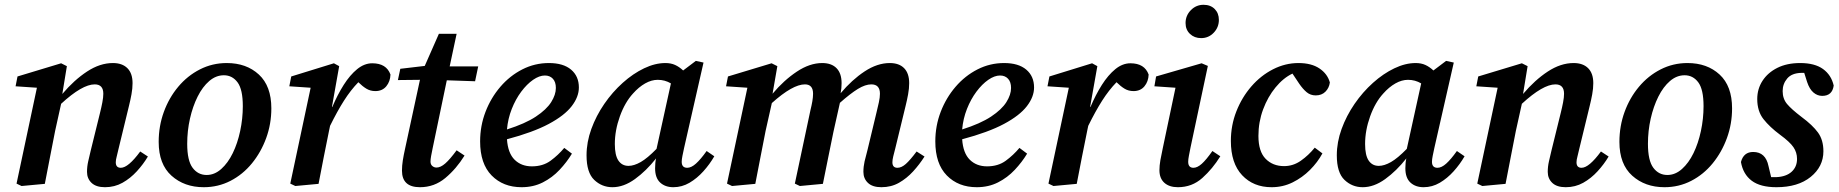

<svg xmlns="http://www.w3.org/2000/svg" viewBox="-20 -767 7673 801"><path d="M418 14Q381 14 362 -4Q343 -22 343 -50Q343 -72 348 -94Q353 -116 359 -141L397 -295Q403 -319 407 -340Q411 -361 411 -376Q411 -415 375 -415Q323 -415 235 -334L210 -221Q199 -166 188.5 -111Q178 -56 167 0L70 9L49 -1L134 -401L45 -407L53 -448L235 -503L259 -491L240 -375Q289 -433 343 -468.5Q397 -504 451 -504Q490 -504 511.5 -482.5Q533 -461 533 -420Q533 -398 528.5 -373.5Q524 -349 518 -325L475 -148Q471 -129 467 -114.5Q463 -100 463 -90Q463 -67 484 -67Q515 -67 565 -135L597 -114Q578 -82 551 -52.5Q524 -23 491 -4.5Q458 14 418 14Z M830 14Q749 14 695.5 -34Q642 -82 642 -175Q642 -241 663.5 -300Q685 -359 723.5 -405Q762 -451 814 -477.5Q866 -504 926 -504Q1008 -504 1060 -456Q1112 -408 1112 -315Q1112 -250 1090.5 -191Q1069 -132 1031 -85.5Q993 -39 941.5 -12.5Q890 14 830 14ZM842 -37Q875 -37 903 -62Q931 -87 951 -128Q971 -169 982 -220.5Q993 -272 993 -324Q993 -394 971 -423.5Q949 -453 914 -453Q881 -453 853 -429Q825 -405 804.5 -364Q784 -323 772.5 -272Q761 -221 761 -167Q761 -97 783.5 -67Q806 -37 842 -37Z M1191 -1 1276 -401 1187 -407 1195 -448 1373 -503 1395 -491 1365 -322 1366 -320Q1388 -372 1414 -413Q1440 -454 1470 -478.5Q1500 -503 1533 -503Q1592 -503 1609 -456Q1608 -427 1591.5 -407Q1575 -387 1546 -387Q1525 -387 1508.5 -397Q1492 -407 1475 -424Q1443 -391 1415 -347Q1387 -303 1357 -242L1353 -223Q1341 -166 1330.5 -111Q1320 -56 1309 0L1212 9Z M1732 14Q1657 14 1657 -55Q1657 -76 1660.5 -98Q1664 -120 1670 -147L1732 -434L1640 -433L1650 -480L1752 -492L1811 -626H1885L1856 -490H1975L1962 -428L1844 -432L1785 -149Q1781 -130 1778.5 -116Q1776 -102 1776 -93Q1776 -81 1783.5 -74.5Q1791 -68 1801 -68Q1818 -68 1837.5 -85Q1857 -102 1885 -140L1918 -118Q1884 -63 1838 -24.5Q1792 14 1732 14Z M2253 -452Q2230 -452 2204 -434Q2178 -416 2154.5 -384.5Q2131 -353 2115 -312.5Q2099 -272 2095 -227Q2171 -251 2215.5 -280.5Q2260 -310 2279.5 -341Q2299 -372 2299 -400Q2299 -425 2286.5 -438.5Q2274 -452 2253 -452ZM2156 14Q2079 14 2031 -35Q1983 -84 1983 -177Q1983 -242 2005.5 -300.5Q2028 -359 2067.5 -405Q2107 -451 2159 -477.5Q2211 -504 2270 -504Q2330 -504 2362.5 -476.5Q2395 -449 2395 -402Q2395 -363 2365 -324Q2335 -285 2269.5 -250Q2204 -215 2095 -186Q2099 -128 2127 -100.5Q2155 -73 2199 -73Q2245 -73 2277 -96.5Q2309 -120 2334 -150L2366 -126Q2345 -91 2314.5 -58.5Q2284 -26 2244.5 -6Q2205 14 2156 14Z M2545 -166Q2545 -119 2560 -97Q2575 -75 2602 -75Q2625 -75 2653 -91Q2681 -107 2719 -146L2779 -419Q2754 -434 2724 -434Q2698 -434 2671.5 -419Q2645 -404 2621 -377Q2587 -340 2566 -281.5Q2545 -223 2545 -166ZM2789 14Q2755 14 2734 -5.5Q2713 -25 2713 -65Q2713 -89 2717 -106Q2676 -54 2629 -20Q2582 14 2535 14Q2491 14 2459 -16.5Q2427 -47 2427 -119Q2427 -174 2447 -229Q2467 -284 2501 -333.5Q2535 -383 2578 -421.5Q2621 -460 2667 -482Q2713 -504 2756 -504Q2779 -504 2796.5 -496Q2814 -488 2830 -473L2883 -513L2915 -506L2834 -150Q2830 -131 2827 -116.5Q2824 -102 2824 -92Q2824 -67 2847 -67Q2864 -67 2883.5 -84.5Q2903 -102 2928 -137L2960 -115Q2941 -82 2914.5 -52.5Q2888 -23 2856.5 -4.5Q2825 14 2789 14Z M3657 14Q3620 14 3601 -4Q3582 -22 3582 -50Q3582 -72 3587 -94Q3592 -116 3599 -141L3636 -295Q3642 -319 3646.5 -340Q3651 -361 3651 -376Q3651 -415 3615 -415Q3590 -415 3559 -396Q3528 -377 3484 -338L3457 -217Q3446 -163 3435 -109Q3424 -55 3413 0L3317 9L3296 -1L3361 -307Q3366 -327 3369 -344.5Q3372 -362 3372 -376Q3372 -415 3338 -415Q3287 -415 3200 -337L3174 -221Q3163 -166 3152.5 -111Q3142 -56 3131 0L3034 9L3013 -1L3098 -401L3009 -407L3017 -448L3199 -503L3223 -491L3203 -376Q3250 -432 3304 -468Q3358 -504 3410 -504Q3449 -504 3470 -482.5Q3491 -461 3491 -420Q3491 -409 3490 -398.5Q3489 -388 3487 -378Q3534 -434 3587 -469Q3640 -504 3692 -504Q3731 -504 3752 -482.5Q3773 -461 3773 -420Q3773 -398 3768.5 -373.5Q3764 -349 3758 -325L3715 -148Q3710 -129 3706.5 -114.5Q3703 -100 3703 -90Q3703 -67 3724 -67Q3741 -67 3759 -83Q3777 -99 3804 -135L3837 -114Q3816 -81 3789.5 -52Q3763 -23 3730.5 -4.5Q3698 14 3657 14Z M4152 -452Q4129 -452 4103 -434Q4077 -416 4053.5 -384.5Q4030 -353 4014 -312.5Q3998 -272 3994 -227Q4070 -251 4114.5 -280.5Q4159 -310 4178.5 -341Q4198 -372 4198 -400Q4198 -425 4185.5 -438.5Q4173 -452 4152 -452ZM4055 14Q3978 14 3930 -35Q3882 -84 3882 -177Q3882 -242 3904.5 -300.5Q3927 -359 3966.5 -405Q4006 -451 4058 -477.5Q4110 -504 4169 -504Q4229 -504 4261.5 -476.5Q4294 -449 4294 -402Q4294 -363 4264 -324Q4234 -285 4168.5 -250Q4103 -215 3994 -186Q3998 -128 4026 -100.5Q4054 -73 4098 -73Q4144 -73 4176 -96.5Q4208 -120 4233 -150L4265 -126Q4244 -91 4213.5 -58.5Q4183 -26 4143.5 -6Q4104 14 4055 14Z M4354 -1 4439 -401 4350 -407 4358 -448 4536 -503 4558 -491 4528 -322 4529 -320Q4551 -372 4577 -413Q4603 -454 4633 -478.5Q4663 -503 4696 -503Q4755 -503 4772 -456Q4771 -427 4754.5 -407Q4738 -387 4709 -387Q4688 -387 4671.5 -397Q4655 -407 4638 -424Q4606 -391 4578 -347Q4550 -303 4520 -242L4516 -223Q4504 -166 4493.5 -111Q4483 -56 4472 0L4375 9Z M4817 -57Q4817 -76 4821 -99Q4825 -122 4831 -149L4884 -401L4796 -407L4803 -448L4993 -503L5019 -492L4947 -153Q4943 -133 4940 -117.5Q4937 -102 4937 -92Q4937 -67 4959 -67Q4975 -67 4993.5 -83.5Q5012 -100 5038 -137L5071 -115Q5039 -63 4996 -24.5Q4953 14 4894 14Q4858 14 4837.5 -4.5Q4817 -23 4817 -57ZM4991 -608Q4963 -608 4944.5 -625.5Q4926 -643 4926 -671Q4926 -702 4948 -724.5Q4970 -747 5001 -747Q5030 -747 5047.5 -729.5Q5065 -712 5065 -684Q5065 -653 5043.5 -630.5Q5022 -608 4991 -608Z M5285 14Q5209 14 5162 -36Q5115 -86 5115 -179Q5115 -244 5138 -302.5Q5161 -361 5200.5 -406.5Q5240 -452 5291 -478Q5342 -504 5397 -504Q5451 -504 5484.5 -481.5Q5518 -459 5528 -423Q5525 -400 5509.5 -384.5Q5494 -369 5469 -369Q5447 -369 5431 -382.5Q5415 -396 5400 -418L5372 -460Q5334 -442 5301.5 -402.5Q5269 -363 5249.5 -310.5Q5230 -258 5230 -200Q5230 -135 5260 -104.5Q5290 -74 5337 -74Q5375 -74 5407 -96.5Q5439 -119 5465 -151L5497 -127Q5477 -90 5445 -58Q5413 -26 5372.5 -6Q5332 14 5285 14Z M5675 -166Q5675 -119 5690 -97Q5705 -75 5732 -75Q5755 -75 5783 -91Q5811 -107 5849 -146L5909 -419Q5884 -434 5854 -434Q5828 -434 5801.5 -419Q5775 -404 5751 -377Q5717 -340 5696 -281.5Q5675 -223 5675 -166ZM5919 14Q5885 14 5864 -5.5Q5843 -25 5843 -65Q5843 -89 5847 -106Q5806 -54 5759 -20Q5712 14 5665 14Q5621 14 5589 -16.5Q5557 -47 5557 -119Q5557 -174 5577 -229Q5597 -284 5631 -333.5Q5665 -383 5708 -421.5Q5751 -460 5797 -482Q5843 -504 5886 -504Q5909 -504 5926.5 -496Q5944 -488 5960 -473L6013 -513L6045 -506L5964 -150Q5960 -131 5957 -116.5Q5954 -102 5954 -92Q5954 -67 5977 -67Q5994 -67 6013.5 -84.5Q6033 -102 6058 -137L6090 -115Q6071 -82 6044.5 -52.5Q6018 -23 5986.5 -4.5Q5955 14 5919 14Z M6512 14Q6475 14 6456 -4Q6437 -22 6437 -50Q6437 -72 6442 -94Q6447 -116 6453 -141L6491 -295Q6497 -319 6501 -340Q6505 -361 6505 -376Q6505 -415 6469 -415Q6417 -415 6329 -334L6304 -221Q6293 -166 6282.5 -111Q6272 -56 6261 0L6164 9L6143 -1L6228 -401L6139 -407L6147 -448L6329 -503L6353 -491L6334 -375Q6383 -433 6437 -468.5Q6491 -504 6545 -504Q6584 -504 6605.5 -482.5Q6627 -461 6627 -420Q6627 -398 6622.5 -373.5Q6618 -349 6612 -325L6569 -148Q6565 -129 6561 -114.5Q6557 -100 6557 -90Q6557 -67 6578 -67Q6609 -67 6659 -135L6691 -114Q6672 -82 6645 -52.5Q6618 -23 6585 -4.5Q6552 14 6512 14Z M6924 14Q6843 14 6789.5 -34Q6736 -82 6736 -175Q6736 -241 6757.5 -300Q6779 -359 6817.5 -405Q6856 -451 6908 -477.5Q6960 -504 7020 -504Q7102 -504 7154 -456Q7206 -408 7206 -315Q7206 -250 7184.5 -191Q7163 -132 7125 -85.5Q7087 -39 7035.5 -12.5Q6984 14 6924 14ZM6936 -37Q6969 -37 6997 -62Q7025 -87 7045 -128Q7065 -169 7076 -220.5Q7087 -272 7087 -324Q7087 -394 7065 -423.5Q7043 -453 7008 -453Q6975 -453 6947 -429Q6919 -405 6898.5 -364Q6878 -323 6866.5 -272Q6855 -221 6855 -167Q6855 -97 6877.5 -67Q6900 -37 6936 -37Z M7391 14Q7324 14 7288 -13Q7252 -40 7243 -91Q7254 -133 7294 -133Q7346 -133 7358 -74L7369 -28Q7374 -28 7379.5 -28Q7385 -28 7391 -28Q7432 -30 7454.5 -50.5Q7477 -71 7477 -104Q7477 -131 7462 -153Q7447 -175 7406 -205Q7363 -237 7337 -270Q7311 -303 7311 -354Q7311 -396 7333 -430Q7355 -464 7395 -484Q7435 -504 7490 -504Q7551 -504 7585.5 -479Q7620 -454 7630 -410Q7624 -367 7582 -367Q7562 -367 7545.5 -381Q7529 -395 7519 -425L7507 -463Q7504 -463 7501 -463Q7498 -463 7495 -463Q7455 -462 7436 -439.5Q7417 -417 7417 -387Q7417 -355 7435.5 -333Q7454 -311 7496 -279Q7542 -245 7564.5 -214Q7587 -183 7587 -136Q7587 -72 7534 -29Q7481 14 7391 14Z"/></svg>

Font: Source Serif 4 SmText Semibold
Style: Italic
Weight: 600
Italic angle: -12°
Designer: Frank Grießhammer
Foundry: Adobe
Version: Version 4.005;hotconv 1.1.0;makeotfexe 2.6.0